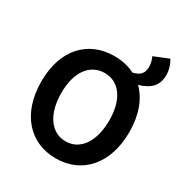

<svg xmlns="http://www.w3.org/2000/svg" viewBox="-209 -1078 1189 1249"><g transform="rotate(30 385.0 -453.5)"><path d="M387 -114C277 -114 206 -216 206 -374C206 -532 277 -627 387 -627C496 -627 566 -532 566 -374C566 -216 496 -114 387 -114ZM387 14C582 14 717 -133 717 -374C717 -503 678 -603 612 -668C696 -692 740 -736 740 -814C740 -857 725 -896 709 -921L599 -876C608 -858 616 -832 616 -805C616 -754 591 -732 541 -719C496 -742 444 -754 387 -754C191 -754 56 -614 56 -374C56 -133 191 14 387 14Z"/></g></svg>

Font: Noto Sans Mono CJK HK
Style: Bold
Weight: 700
Designer: Ryoko NISHIZUKA 西塚涼子 (kana, bopomofo & ideographs); Paul D. Hunt (Latin, Greek & Cyrillic); Sandoll Communications 산돌커뮤니
Foundry: Adobe
Version: Version 2.004;hotconv 1.0.118;makeotfexe 2.5.65603